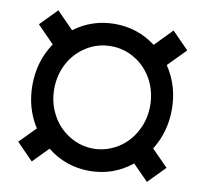

<svg xmlns="http://www.w3.org/2000/svg" viewBox="-73 -696 837 788"><g transform="rotate(10 346.0 -302.5)"><path d="M588.4 13.2 657.7 -57.6 589.8 -126.5C621.6 -177.2 637.7 -233.9 637.7 -296.9C637.7 -362.8 620.1 -421.4 585.4 -473.1L657.7 -546.9L588.4 -617.7L518.1 -545.4C467.8 -583.5 410.6 -602.5 347.7 -602.5C284.7 -602.5 228 -584 177.7 -546.4L108.4 -617.2L39.6 -546.9L109.9 -475.1C74.2 -422.9 56.6 -363.3 56.6 -296.9C56.6 -232.9 72.8 -175.3 105.5 -124.5L39.6 -57.6L108.4 12.7L171.4 -51.8C222.7 -10.7 281.7 9.8 347.7 9.8C413.6 9.8 472.2 -10.7 523.9 -52.2ZM147.5 -296.9C147.5 -335.4 156.2 -371.6 173.8 -404.3C191.4 -437 215.8 -462.4 246.6 -481.4C277.3 -500.5 311 -509.8 347.7 -509.8C383.8 -509.8 417.5 -500.5 448.2 -481.4C510.3 -443.8 547.4 -374.5 547.4 -296.9C547.4 -258.3 538.6 -222.7 521 -189.9C503.4 -156.7 479 -130.9 448.2 -111.8C417 -92.8 383.3 -83 347.7 -83C311.5 -83 277.8 -92.8 247.1 -111.8C215.8 -130.9 191.4 -156.7 173.8 -189.9C156.2 -222.7 147.5 -258.3 147.5 -296.9Z"/></g></svg>

Font: Shabnam
Style: Bold
Weight: 700
Foundry: DejaVu fonts team - Redesigned by Saber Rastikerdar - Based on Vazir font
Version: Version 5.0.1